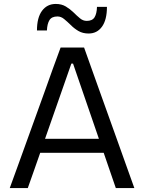

<svg xmlns="http://www.w3.org/2000/svg" viewBox="-20 -954 730 974"><path d="M29.5 0Q50.5 -57.5 73.5 -121Q96 -184.5 117 -241.5L205.5 -486.5Q229 -552.5 248.2 -605.8Q267.5 -659 287.5 -713H406.5Q426 -657.5 445 -605Q464 -552 487.5 -486L575.5 -240.5Q596.5 -181.5 618.8 -119.2Q641 -57 661.5 0H567.5Q552.5 -43.5 536.8 -89.2Q521 -135 506 -179H184Q168 -134.5 152.5 -89Q136.5 -43.5 121 0ZM211 -257Q210 -253.5 208.5 -250H481.5L480.5 -253.5L350.5 -631.5H342ZM429.5 -784Q399.5 -784 377.5 -797Q355.5 -810 338.5 -827.5Q321 -844.5 305.2 -857.5Q289.5 -870.5 271.5 -870.5Q242.5 -870.5 231 -852Q219.5 -833.5 218 -799.5H167.5Q167.5 -864.5 193.2 -899.2Q219 -934 263 -934Q292.5 -934 314 -921Q335.5 -908 353 -891Q370 -874 385.8 -861Q401.5 -848 420 -848Q448.5 -848 459.8 -866.5Q471 -885 472 -919H522.5Q522.5 -853.5 497.5 -818.8Q472.5 -784 429.5 -784Z"/></svg>

Font: Heraclito
Style: Regular
Weight: 400
Designer: Kostas Bartsokas (font) & Cristiano Sobral (main changes)
Foundry: Kostas Bartsokas (font) & Cristiano Sobral (main changes)
Version: Version 1.00;July 8, 2020;FontCreator 13.0.0.2655 64-bit